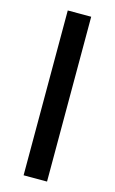

<svg xmlns="http://www.w3.org/2000/svg" viewBox="-115 -781 494 827"><g transform="rotate(15 132.0 -367.5)"><path d="M80 0V-735H184.5V0Z"/></g></svg>

Font: Vela Sans SemBd
Style: Regular
Weight: 600
Designer: Principal design: Mikhail Sharanda - project Manrope.
Design modification: Ravid Balaliev
Foundry: Mikhail Sharanda
Version: Version 1.001